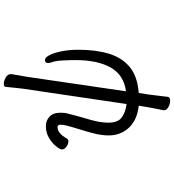

<svg xmlns="http://www.w3.org/2000/svg" viewBox="29 -784 941 1040"><g transform="rotate(-90 500.0 -263.5)"><path d="M509 68Q506 89 502.5 119.5Q499 150 496 174Q495 187 474 187Q458 187 440.5 177.5Q423 168 423 153Q423 151 423.5 150Q424 149 424 148Q429 123 435 93Q441 63 444 41L448 17Q372 9 329.5 -35.5Q287 -80 287 -146Q287 -182 297 -222.5Q307 -263 319.5 -302Q332 -341 340 -373Q343 -384 344 -392Q345 -400 345 -406Q345 -423 332 -423Q316 -423 300 -410.5Q284 -398 270 -372Q265 -364 254 -364Q241 -364 226 -374.5Q211 -385 211 -400Q211 -409 227.5 -430Q244 -451 272.5 -468.5Q301 -486 338 -486Q367 -486 388.5 -466.5Q410 -447 410 -406Q410 -397 409 -387Q408 -377 405 -366Q391 -310 373.5 -251.5Q356 -193 356 -147Q356 -95 385 -74.5Q414 -54 457 -49L540 -610Q542 -627 545 -654Q548 -681 550 -704Q551 -714 567 -714Q582 -714 600.5 -703.5Q619 -693 619 -676V-672L604 -585L526 -52Q615 -64 655 -135.5Q695 -207 695 -325Q695 -357 693 -396Q691 -435 682 -458Q679 -467 679 -473Q679 -491 695 -491Q709 -491 721.5 -467Q734 -443 742.5 -402Q751 -361 751 -310Q751 -217 730 -146Q709 -75 658.5 -32.5Q608 10 517 17Z"/></g></svg>

Font: Moon Stars Kai T HW
Style: Regular
Weight: 400
Designer: GuiWonder
Version: Version 1.101